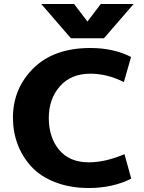

<svg xmlns="http://www.w3.org/2000/svg" viewBox="-20 -932 722 964"><path d="M336 -740 187 -912H352L419 -824L486 -912H651L502 -740ZM426 -117Q509 -117 605 -158L639 -35Q545 12 426 12Q332 12 257.5 -17Q183 -46 137.5 -95.5Q92 -145 68.5 -207.5Q45 -270 45 -341Q45 -487 147.5 -589Q250 -691 434 -691Q550 -691 638 -646L602 -520Q518 -562 434 -562Q336 -562 280.5 -498.5Q225 -435 225 -340Q225 -242 277 -179.5Q329 -117 426 -117Z"/></svg>

Font: Martel Sans Heavy
Style: Regular
Weight: 900
Designer: Dan Reynolds and Mathieu Réguer
Foundry: Dan Reynolds and Mathieu Réguer
Version: Version 1.001;PS 001.001;hotconv 1.0.70;makeotf.lib2.5.58329